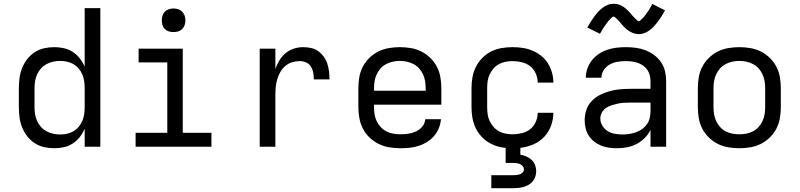

<svg xmlns="http://www.w3.org/2000/svg" viewBox="-20 -778 4240 1018"><path d="M268 8Q240 8 213.5 2Q187 -4 164 -19Q141 -34 124 -56Q107 -78 97 -103.5Q87 -129 83.5 -156Q80 -183 80 -210V-310Q80 -337 83.5 -364Q87 -391 97 -416.5Q107 -442 124 -464Q141 -486 164 -501Q187 -516 213.5 -522Q240 -528 268 -528Q293 -528 318.5 -522.5Q344 -517 365.5 -503Q387 -489 403 -468.5Q419 -448 429 -424V-735H512V0H429V-96Q419 -72 403 -51.5Q387 -31 365.5 -17Q344 -3 318.5 2.5Q293 8 268 8ZM299 -65Q318 -65 336 -69Q354 -73 370 -82.5Q386 -92 398 -106.5Q410 -121 417 -138Q424 -155 426.5 -173.5Q429 -192 429 -210V-310Q429 -328 426.5 -346.5Q424 -365 417 -382Q410 -399 398 -413.5Q386 -428 370 -437.5Q354 -447 336 -451Q318 -455 299 -455Q280 -455 261.5 -451Q243 -447 226.5 -438Q210 -429 197 -414.5Q184 -400 176.5 -383Q169 -366 166 -347.5Q163 -329 163 -310V-210Q163 -191 166 -172.5Q169 -154 176.5 -137Q184 -120 197 -105.5Q210 -91 226.5 -82Q243 -73 261.5 -69Q280 -65 299 -65Z M699 0V-74H867V-447H715V-520H949V-74H1101V0ZM900 -608Q887 -608 875 -611.5Q863 -615 854 -624Q845 -633 841.5 -645Q838 -657 838 -670Q838 -683 841.5 -695Q845 -707 854 -716Q863 -725 875 -729Q887 -733 900 -733Q913 -733 925 -729Q937 -725 946 -716Q955 -707 959 -695Q963 -683 963 -670Q963 -657 959 -645Q955 -633 946 -624Q937 -615 925 -611.5Q913 -608 900 -608Z M1357 0V-520H1440V-412Q1448 -436 1461.5 -458Q1475 -480 1494 -496Q1513 -512 1537.5 -520Q1562 -528 1587 -528Q1608 -528 1629 -523.5Q1650 -519 1667 -507Q1684 -495 1696.5 -477.5Q1709 -460 1715.5 -440Q1722 -420 1724.5 -399Q1727 -378 1727 -357H1644Q1644 -374 1641 -391.5Q1638 -409 1629 -424Q1620 -439 1604 -446.5Q1588 -454 1570 -454Q1549 -454 1529 -448Q1509 -442 1493 -428.5Q1477 -415 1466.5 -396.5Q1456 -378 1450 -358Q1444 -338 1442 -317Q1440 -296 1440 -276V0Z M2102 8Q2073 8 2043.5 3Q2014 -2 1987.5 -15Q1961 -28 1939.5 -48.5Q1918 -69 1904.5 -95.5Q1891 -122 1885.5 -151Q1880 -180 1880 -210V-310Q1880 -339 1885 -368.5Q1890 -398 1903.5 -424Q1917 -450 1938.5 -471Q1960 -492 1986 -505Q2012 -518 2041.5 -523Q2071 -528 2100 -528Q2129 -528 2158.5 -523Q2188 -518 2214 -505Q2240 -492 2261.5 -471Q2283 -450 2296.5 -424Q2310 -398 2315 -368.5Q2320 -339 2320 -310V-223H1963V-210Q1963 -191 1966 -172Q1969 -153 1977 -136Q1985 -119 1998.5 -104.5Q2012 -90 2028.5 -81.5Q2045 -73 2064 -69.5Q2083 -66 2102 -66Q2124 -66 2145 -69Q2166 -72 2185.5 -81Q2205 -90 2219 -107Q2233 -124 2235 -146H2318Q2316 -121 2306.5 -98Q2297 -75 2281 -56.5Q2265 -38 2244 -25Q2223 -12 2199.5 -4.5Q2176 3 2151.5 5.5Q2127 8 2102 8ZM1963 -297H2237V-310Q2237 -329 2234 -347.5Q2231 -366 2223 -383.5Q2215 -401 2202.5 -415Q2190 -429 2173 -438Q2156 -447 2137.5 -451Q2119 -455 2100 -455Q2081 -455 2062.5 -451Q2044 -447 2027 -438Q2010 -429 1997.5 -415Q1985 -401 1977 -383.5Q1969 -366 1966 -347.5Q1963 -329 1963 -310Z M2585 220V151H2700Q2709 151 2718.5 150Q2728 149 2736.5 146Q2745 143 2751.5 136Q2758 129 2758 120Q2758 111 2752 103.5Q2746 96 2737 92Q2728 88 2718.5 87Q2709 86 2700 86H2661V6Q2635 4 2610 -4.5Q2585 -13 2563.5 -27.5Q2542 -42 2525 -63Q2508 -84 2498 -108Q2488 -132 2484 -158Q2480 -184 2480 -210V-310Q2480 -339 2485 -368Q2490 -397 2503 -423Q2516 -449 2537 -470.5Q2558 -492 2584 -505Q2610 -518 2639 -523Q2668 -528 2698 -528Q2725 -528 2751.5 -524Q2778 -520 2803 -509.5Q2828 -499 2849.5 -482Q2871 -465 2885 -442.5Q2899 -420 2906.5 -393.5Q2914 -367 2914 -340H2831Q2831 -365 2820.5 -388.5Q2810 -412 2791 -427Q2772 -442 2747 -448Q2722 -454 2698 -454Q2679 -454 2660.5 -450.5Q2642 -447 2625.5 -438Q2609 -429 2596.5 -414.5Q2584 -400 2576 -383Q2568 -366 2565.5 -347.5Q2563 -329 2563 -310V-210Q2563 -191 2565.5 -172.5Q2568 -154 2576 -137Q2584 -120 2596.5 -105.5Q2609 -91 2625.5 -82Q2642 -73 2660.5 -69.5Q2679 -66 2698 -66Q2722 -66 2747 -72Q2772 -78 2791 -93Q2810 -108 2820.5 -131.5Q2831 -155 2831 -180H2914Q2914 -145 2901.5 -111Q2889 -77 2864.5 -51.5Q2840 -26 2807 -12Q2774 2 2739 6V42Q2755 45 2770.5 51.5Q2786 58 2798.5 69.5Q2811 81 2817 97Q2823 113 2823 130Q2823 144 2818.5 158Q2814 172 2805 183Q2796 194 2783.5 201.5Q2771 209 2757 213Q2743 217 2728.5 218.5Q2714 220 2700 220Z M3251 8Q3230 8 3208.5 5Q3187 2 3167 -6Q3147 -14 3130 -27.5Q3113 -41 3101.5 -59Q3090 -77 3085 -98Q3080 -119 3080 -141Q3080 -169 3089 -195.5Q3098 -222 3117 -242Q3136 -262 3160.5 -274.5Q3185 -287 3212 -294.5Q3239 -302 3266.5 -304.5Q3294 -307 3321 -307H3429V-347Q3429 -363 3425 -379Q3421 -395 3412 -408Q3403 -421 3389.5 -430.5Q3376 -440 3361 -445Q3346 -450 3330 -452Q3314 -454 3298 -454Q3276 -454 3254.5 -450.5Q3233 -447 3213.5 -436.5Q3194 -426 3181.5 -407Q3169 -388 3169 -366H3086Q3086 -391 3094.5 -415Q3103 -439 3118.5 -458.5Q3134 -478 3155 -492Q3176 -506 3199.5 -514Q3223 -522 3248 -525Q3273 -528 3298 -528Q3325 -528 3351.5 -524.5Q3378 -521 3402.5 -511.5Q3427 -502 3448.5 -486Q3470 -470 3485 -448Q3500 -426 3506 -400Q3512 -374 3512 -347V0H3429V-90Q3418 -66 3398.5 -46.5Q3379 -27 3355 -14.5Q3331 -2 3304.5 3Q3278 8 3251 8ZM3282 -65Q3300 -65 3318 -68Q3336 -71 3353 -77Q3370 -83 3385 -94Q3400 -105 3410.5 -120Q3421 -135 3425 -153Q3429 -171 3429 -189V-234H3321Q3305 -234 3288 -233Q3271 -232 3255 -228.5Q3239 -225 3223 -220Q3207 -215 3193 -205.5Q3179 -196 3171 -181Q3163 -166 3163 -150Q3163 -129 3174 -111Q3185 -93 3202.5 -82.5Q3220 -72 3240.5 -68.5Q3261 -65 3282 -65ZM3366 -597Q3361 -597 3355.5 -598Q3350 -599 3345 -600Q3340 -601 3335.5 -603Q3331 -605 3326 -607.5Q3321 -610 3317 -612.5Q3313 -615 3308.5 -618Q3304 -621 3300 -625Q3296 -629 3292 -632.5Q3288 -636 3284.5 -640Q3281 -644 3278 -647.5Q3275 -651 3271.5 -655Q3268 -659 3264 -663.5Q3260 -668 3256 -672Q3252 -676 3249 -679Q3246 -682 3241.5 -686Q3237 -690 3234 -690Q3229 -690 3226 -687Q3223 -684 3219 -680Q3215 -676 3212 -673.5Q3209 -671 3207 -668Q3205 -665 3202.5 -662Q3200 -659 3197.5 -655.5Q3195 -652 3192 -648Q3189 -644 3186 -640Q3183 -636 3180 -631Q3177 -626 3174 -621Q3171 -616 3168 -610.5Q3165 -605 3161 -599L3094 -632Q3104 -650 3113.5 -665Q3123 -680 3132.5 -692.5Q3142 -705 3151.5 -715.5Q3161 -726 3174 -736Q3187 -746 3202 -752Q3217 -758 3234 -758Q3239 -758 3244.5 -757.5Q3250 -757 3255 -755.5Q3260 -754 3264.5 -752.5Q3269 -751 3274 -748.5Q3279 -746 3283 -743.5Q3287 -741 3291.5 -737.5Q3296 -734 3300 -730.5Q3304 -727 3308 -723Q3312 -719 3315.5 -715.5Q3319 -712 3322 -708.5Q3325 -705 3328.5 -700.5Q3332 -696 3336 -692Q3340 -688 3344 -684Q3348 -680 3351 -677Q3354 -674 3358.5 -670Q3363 -666 3366 -666Q3371 -666 3374 -669Q3377 -672 3381 -675.5Q3385 -679 3388 -682Q3391 -685 3393 -687.5Q3395 -690 3397.5 -693Q3400 -696 3402.5 -699.5Q3405 -703 3408 -707Q3411 -711 3414 -715.5Q3417 -720 3420 -724.5Q3423 -729 3426 -734Q3429 -739 3432 -745Q3435 -751 3439 -757L3506 -723Q3496 -705 3486.5 -690Q3477 -675 3467.5 -662.5Q3458 -650 3448.5 -639.5Q3439 -629 3426 -619Q3413 -609 3398 -603Q3383 -597 3366 -597Z M3900 8Q3871 8 3841.5 3Q3812 -2 3786 -15Q3760 -28 3738.5 -49Q3717 -70 3703.5 -96Q3690 -122 3685 -151.5Q3680 -181 3680 -210V-310Q3680 -339 3685 -368.5Q3690 -398 3703.5 -424Q3717 -450 3738.5 -471Q3760 -492 3786 -505Q3812 -518 3841.5 -523Q3871 -528 3900 -528Q3929 -528 3958.5 -523Q3988 -518 4014 -505Q4040 -492 4061.5 -471Q4083 -450 4096.5 -424Q4110 -398 4115 -368.5Q4120 -339 4120 -310V-210Q4120 -181 4115 -151.5Q4110 -122 4096.5 -96Q4083 -70 4061.5 -49Q4040 -28 4014 -15Q3988 -2 3958.5 3Q3929 8 3900 8ZM3900 -66Q3919 -66 3937.5 -69.5Q3956 -73 3973 -82Q3990 -91 4002.5 -105Q4015 -119 4023 -136.5Q4031 -154 4034 -172.5Q4037 -191 4037 -210V-310Q4037 -329 4034 -347.5Q4031 -366 4023 -383.5Q4015 -401 4002.5 -415Q3990 -429 3973 -438Q3956 -447 3937.5 -451Q3919 -455 3900 -455Q3881 -455 3862.5 -451Q3844 -447 3827 -438Q3810 -429 3797.5 -415Q3785 -401 3777 -383.5Q3769 -366 3766 -347.5Q3763 -329 3763 -310V-210Q3763 -191 3766 -172.5Q3769 -154 3777 -136.5Q3785 -119 3797.5 -105Q3810 -91 3827 -82Q3844 -73 3862.5 -69.5Q3881 -66 3900 -66Z"/></svg>

Font: Iosevka Fixed Extended
Style: Regular
Weight: 400
Width: 7
Monospace: yes
Designer: Belleve Invis
Foundry: Belleve Invis
Version: Version 24.1.1; ttfautohint (v1.8.4)